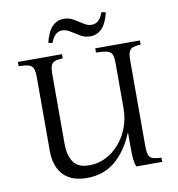

<svg xmlns="http://www.w3.org/2000/svg" viewBox="-92 -935 959 1034"><g transform="rotate(-10 387.0 -418.0)"><path d="M301 15Q215 15 171.5 -32.5Q128 -80 128 -162V-565Q128 -600 121 -615.5Q114 -631 95.5 -636Q77 -641 42 -642V-665H283V-642Q256 -641 241 -636Q226 -631 219.5 -615.5Q213 -600 213 -565V-185Q213 -127 237.5 -88.5Q262 -50 326 -50Q373 -50 415 -71Q457 -92 489.5 -129.5Q522 -167 540.5 -216Q559 -265 559 -322V-565Q559 -600 552 -615.5Q545 -631 524.5 -636Q504 -641 465 -642V-665H709V-642Q682 -641 667 -636Q652 -631 645.5 -615.5Q639 -600 639 -565V-99Q639 -65 645.5 -49.5Q652 -34 668.5 -29Q685 -24 714 -23V0H572Q566 -16 563 -38.5Q560 -61 560 -100V-185H558Q519 -91 455.5 -38Q392 15 301 15ZM306 -791Q285 -791 270 -777.5Q255 -764 243 -733L221 -738Q237 -801 263 -826Q289 -851 324 -851Q354 -851 378.5 -836.5Q403 -822 425 -807.5Q447 -793 469 -793Q490 -793 505 -806.5Q520 -820 532 -851L555 -846Q539 -783 512.5 -758Q486 -733 451 -733Q422 -733 397 -747.5Q372 -762 350 -776.5Q328 -791 306 -791Z"/></g></svg>

Font: Bona Nova SC
Style: Regular
Weight: 400
Designer: Mateusz Machalski
Foundry: Capitalics
Version: Version 4.001; ttfautohint (v1.8.4.7-5d5b)